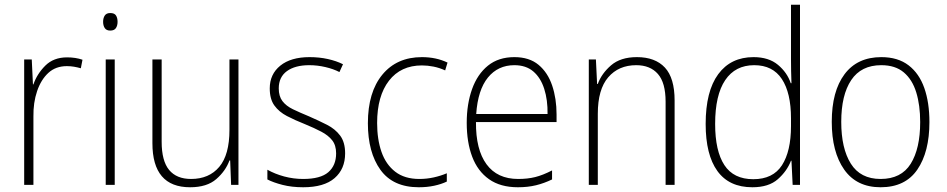

<svg xmlns="http://www.w3.org/2000/svg" viewBox="-20 -780 3995 810"><path d="M263 -538Q299 -538 328 -528L321 -492Q307 -496 292.5 -498.5Q278 -501 262 -501Q215 -501 184 -472.5Q153 -444 136.5 -395.5Q120 -347 121 -288V0H82V-529H114L119 -424H121Q136 -468 171 -503Q206 -538 263 -538Z M445 -725Q463 -725 469.5 -714.5Q476 -704 476 -688Q476 -672 469 -661.5Q462 -651 445 -651Q429 -651 422 -661.5Q415 -672 415 -688Q415 -704 422 -714.5Q429 -725 445 -725ZM464 -529V0H426V-529Z M986 -529V0H955L951 -103H948Q932 -59 892.5 -24.5Q853 10 782 10Q623 10 623 -176V-529H662V-182Q662 -101 693.5 -63Q725 -25 786 -25Q862 -25 905 -76Q948 -127 948 -232V-529Z M1436 -133Q1436 -67 1391.5 -28.5Q1347 10 1259 10Q1211 10 1172 0Q1133 -10 1108 -23V-64Q1140 -46 1179 -35.5Q1218 -25 1259 -25Q1332 -25 1365 -53.5Q1398 -82 1398 -133Q1398 -167 1381.5 -188Q1365 -209 1335.5 -224.5Q1306 -240 1267 -256Q1224 -273 1190.5 -290.5Q1157 -308 1137.5 -335Q1118 -362 1118 -407Q1118 -467 1162.5 -503Q1207 -539 1286 -539Q1327 -539 1363 -531Q1399 -523 1427 -509L1412 -476Q1387 -489 1353 -497Q1319 -505 1285 -505Q1225 -505 1190.5 -480Q1156 -455 1156 -407Q1156 -374 1171.5 -353.5Q1187 -333 1216 -319Q1245 -305 1284 -289Q1325 -271 1359.5 -253.5Q1394 -236 1415 -208Q1436 -180 1436 -133Z M1747 10Q1638 10 1585 -63.5Q1532 -137 1532 -260Q1532 -391 1593 -465Q1654 -539 1760 -539Q1820 -539 1868 -516L1858 -483Q1834 -494 1809 -499Q1784 -504 1760 -504Q1671 -504 1621 -439.5Q1571 -375 1571 -261Q1571 -192 1589.5 -139Q1608 -86 1647.5 -55.5Q1687 -25 1749 -25Q1780 -25 1809.5 -31.5Q1839 -38 1865 -49V-14Q1842 -3 1812 3.5Q1782 10 1747 10Z M2150 -539Q2213 -539 2252 -506.5Q2291 -474 2309.5 -419Q2328 -364 2328 -297V-265H1988Q1987 -149 2032.5 -87Q2078 -25 2166 -25Q2206 -25 2238 -33Q2270 -41 2309 -61V-23Q2276 -7 2241.5 1.5Q2207 10 2165 10Q2091 10 2043 -24Q1995 -58 1972 -119Q1949 -180 1949 -262Q1949 -341 1971.5 -404Q1994 -467 2038.5 -503Q2083 -539 2150 -539ZM2150 -505Q2081 -505 2038.5 -453Q1996 -401 1989 -299H2290Q2291 -358 2276 -405Q2261 -452 2230 -478.5Q2199 -505 2150 -505Z M2667 -539Q2744 -539 2785 -495Q2826 -451 2826 -356V0H2788V-351Q2788 -431 2755.5 -468Q2723 -505 2664 -505Q2590 -505 2546 -454Q2502 -403 2502 -300V0H2464V-529H2494L2499 -426H2502Q2518 -470 2558 -504.5Q2598 -539 2667 -539Z M3154 10Q3056 10 3006.5 -58.5Q2957 -127 2957 -257Q2957 -395 3010 -467Q3063 -539 3159 -539Q3223 -539 3262 -506.5Q3301 -474 3316 -429H3319Q3317 -481 3317 -530V-760H3355V0H3324L3319 -102H3317Q3300 -58 3261.5 -24Q3223 10 3154 10ZM3158 -24Q3241 -24 3279 -83Q3317 -142 3317 -248V-281Q3317 -388 3278.5 -446.5Q3240 -505 3162 -505Q3082 -505 3039.5 -442Q2997 -379 2997 -257Q2997 -143 3036 -83.5Q3075 -24 3158 -24Z M3901 -265Q3901 -139 3850 -64.5Q3799 10 3695 10Q3594 10 3541.5 -64.5Q3489 -139 3489 -266Q3489 -395 3543 -467Q3597 -539 3698 -539Q3768 -539 3813 -504.5Q3858 -470 3879.5 -408.5Q3901 -347 3901 -265ZM3529 -266Q3529 -154 3569.5 -89.5Q3610 -25 3695 -25Q3782 -25 3822 -89Q3862 -153 3862 -265Q3862 -336 3845.5 -390Q3829 -444 3793 -474.5Q3757 -505 3698 -505Q3613 -505 3571 -442Q3529 -379 3529 -266Z"/></svg>

Font: Noto Sans Khmer UI SemiCondensed ExtraLight
Style: Regular
Weight: 200
Width: 4
Designer: Danh Hong and the Monotype Design Team
Foundry: Monotype Imaging Inc.
Version: Version 2.002; ttfautohint (v1.8.4.7-5d5b)